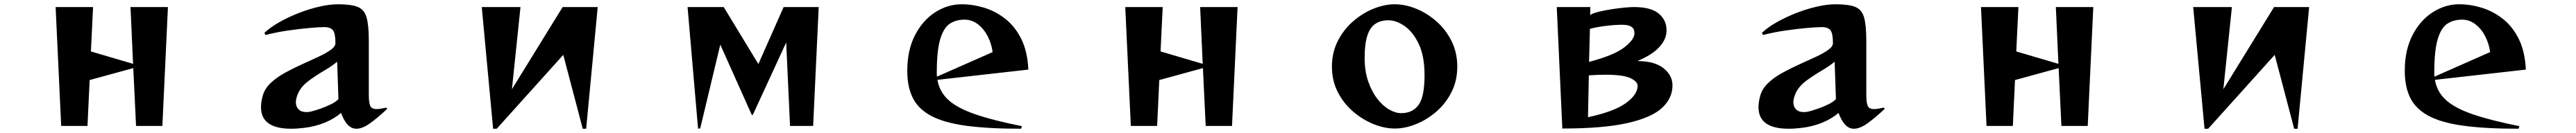

<svg xmlns="http://www.w3.org/2000/svg" viewBox="-20 -590 12040 623"><path d="M616 0 603 -271 399 -215 389 0H266L240 -557H415L405 -349L602 -291L590 -557H765L739 0Z M1790 -80Q1744 -37 1709 -12Q1674 13 1646 13Q1624 13 1606.5 -4.5Q1589 -22 1574 -61Q1543 -34 1498 -15.5Q1453 3 1401 9Q1385 11 1370 12Q1355 13 1341 13Q1200 13 1200 -88Q1200 -100 1202 -113Q1204 -126 1208 -141Q1217 -174 1244.5 -200.5Q1272 -227 1311 -248.5Q1350 -270 1391 -288.5Q1432 -307 1467.5 -323.5Q1503 -340 1525.5 -356Q1548 -372 1548 -388Q1548 -432 1537 -447.5Q1526 -463 1495 -463Q1473 -463 1427 -459Q1381 -455 1326 -447Q1271 -439 1221 -426L1216 -436Q1243 -462 1285.5 -486Q1328 -510 1376.5 -529Q1425 -548 1473 -559Q1521 -570 1560 -570Q1622 -570 1652.5 -557.5Q1683 -545 1693.5 -508.5Q1704 -472 1704 -399V-146Q1704 -110 1710.5 -94.5Q1717 -79 1741 -79Q1749 -79 1760.5 -81Q1772 -83 1786 -86ZM1556 -301Q1534 -282 1497.5 -260.5Q1461 -239 1427 -214.5Q1393 -190 1377 -160Q1363 -132 1363 -111Q1363 -91 1375.5 -78Q1388 -65 1411 -65Q1416 -65 1421.5 -65.5Q1427 -66 1432 -67Q1452 -72 1478 -81Q1504 -90 1528 -102Q1552 -114 1562 -126Z M2704 13 2613 -333 2302 13H2285L2232 -557H2413L2373 -172L2610 -557H2774L2720 13Z M3673 0 3655 -391 3499 -52H3494L3347 -381L3253 12H3243L3194 -557H3363L3525 -290L3643 -557H3807L3781 0Z M4753 13Q4599 13 4496 -1Q4393 -15 4333 -47Q4273 -79 4247 -131Q4221 -183 4221 -258Q4221 -355 4257 -425Q4293 -495 4351.5 -532.5Q4410 -570 4475 -570Q4527 -570 4580 -554Q4633 -538 4679 -502Q4725 -466 4754 -407.5Q4783 -349 4787 -264L4362 -216Q4371 -161 4412.5 -122.5Q4454 -84 4538 -55Q4622 -26 4757 1ZM4620 -346Q4615 -385 4597 -420Q4579 -455 4551 -476.5Q4523 -498 4489 -498Q4449 -498 4420 -479Q4391 -460 4375 -406.5Q4359 -353 4359 -250Q4359 -245 4359 -240.5Q4359 -236 4360 -231Z M5616 0 5603 -271 5399 -215 5389 0H5266L5240 -557H5415L5405 -349L5602 -291L5590 -557H5765L5739 0Z M6792 -278Q6792 -212 6765 -158.5Q6738 -105 6694 -67Q6650 -29 6599 -8.5Q6548 12 6500 12Q6452 12 6401 -8.5Q6350 -29 6305.5 -67Q6261 -105 6233.5 -158.5Q6206 -212 6206 -278Q6206 -344 6233.5 -398Q6261 -452 6305.5 -490.5Q6350 -529 6401 -549.5Q6452 -570 6500 -570Q6548 -570 6599 -549.5Q6650 -529 6694 -490.5Q6738 -452 6765 -398Q6792 -344 6792 -278ZM6530 -60Q6583 -60 6611 -98.5Q6639 -137 6639 -238Q6639 -328 6611.5 -385Q6584 -442 6545 -468.5Q6506 -495 6470 -495Q6435 -495 6410 -479Q6385 -463 6372 -424.5Q6359 -386 6359 -318Q6359 -257 6375.5 -209Q6392 -161 6418 -127.5Q6444 -94 6473.5 -77Q6503 -60 6530 -60Z M7257 -557H7414L7413 -520Q7428 -529 7455.5 -535.5Q7483 -542 7515 -547Q7547 -552 7575 -554.5Q7603 -557 7618 -557Q7697 -557 7733.5 -526.5Q7770 -496 7770 -450Q7770 -446 7770 -442Q7770 -438 7769 -433Q7765 -400 7733.5 -366.5Q7702 -333 7634 -304Q7714 -304 7756 -270.5Q7798 -237 7798 -190Q7798 -130 7749 -84.5Q7700 -39 7587 -13.5Q7474 12 7283 12ZM7620 -437Q7620 -474 7563 -474Q7530 -474 7488.5 -469Q7447 -464 7412 -455L7408 -300Q7521 -330 7568.5 -365Q7616 -400 7620 -430ZM7403 -41Q7525 -67 7580 -107Q7635 -147 7635 -188Q7635 -208 7601.5 -224Q7568 -240 7483 -240Q7451 -240 7407 -237Z M8790 -80Q8744 -37 8709 -12Q8674 13 8646 13Q8624 13 8606.5 -4.5Q8589 -22 8574 -61Q8543 -34 8498 -15.5Q8453 3 8401 9Q8385 11 8370 12Q8355 13 8341 13Q8200 13 8200 -88Q8200 -100 8202 -113Q8204 -126 8208 -141Q8217 -174 8244.5 -200.5Q8272 -227 8311 -248.5Q8350 -270 8391 -288.5Q8432 -307 8467.5 -323.5Q8503 -340 8525.5 -356Q8548 -372 8548 -388Q8548 -432 8537 -447.5Q8526 -463 8495 -463Q8473 -463 8427 -459Q8381 -455 8326 -447Q8271 -439 8221 -426L8216 -436Q8243 -462 8285.5 -486Q8328 -510 8376.5 -529Q8425 -548 8473 -559Q8521 -570 8560 -570Q8622 -570 8652.5 -557.5Q8683 -545 8693.5 -508.5Q8704 -472 8704 -399V-146Q8704 -110 8710.5 -94.5Q8717 -79 8741 -79Q8749 -79 8760.5 -81Q8772 -83 8786 -86ZM8556 -301Q8534 -282 8497.5 -260.5Q8461 -239 8427 -214.5Q8393 -190 8377 -160Q8363 -132 8363 -111Q8363 -91 8375.5 -78Q8388 -65 8411 -65Q8416 -65 8421.5 -65.5Q8427 -66 8432 -67Q8452 -72 8478 -81Q8504 -90 8528 -102Q8552 -114 8562 -126Z M9616 0 9603 -271 9399 -215 9389 0H9266L9240 -557H9415L9405 -349L9602 -291L9590 -557H9765L9739 0Z M10704 13 10613 -333 10302 13H10285L10232 -557H10413L10373 -172L10610 -557H10774L10720 13Z M11753 13Q11599 13 11496 -1Q11393 -15 11333 -47Q11273 -79 11247 -131Q11221 -183 11221 -258Q11221 -355 11257 -425Q11293 -495 11351.5 -532.5Q11410 -570 11475 -570Q11527 -570 11580 -554Q11633 -538 11679 -502Q11725 -466 11754 -407.5Q11783 -349 11787 -264L11362 -216Q11371 -161 11412.5 -122.5Q11454 -84 11538 -55Q11622 -26 11757 1ZM11620 -346Q11615 -385 11597 -420Q11579 -455 11551 -476.5Q11523 -498 11489 -498Q11449 -498 11420 -479Q11391 -460 11375 -406.5Q11359 -353 11359 -250Q11359 -245 11359 -240.5Q11359 -236 11360 -231Z"/></svg>

Font: Reggae One
Style: Regular
Weight: 400
Designer: Fontworks Inc.
Foundry: Fontworks Inc.
Version: Version 1.100